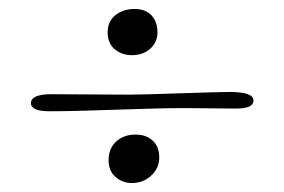

<svg xmlns="http://www.w3.org/2000/svg" viewBox="-20 -513 633 428"><path d="M95 -303Q116 -303 177 -302.5Q238 -302 266 -302Q293 -302 381 -305Q469 -308 492 -308Q545 -308 545 -289Q545 -271 507 -271Q492 -271 453 -271.5Q414 -272 391 -272Q335 -272 240 -268.5Q145 -265 90 -265Q49 -265 49 -283Q49 -303 95 -303ZM280 -493Q304 -493 317.5 -479Q331 -465 331 -441Q331 -419 315 -404.5Q299 -390 274 -390Q252 -390 236 -403Q220 -416 220 -441Q220 -465 237 -479Q254 -493 280 -493ZM282 -213Q306 -213 320.5 -199.5Q335 -186 335 -162Q335 -138 317 -121.5Q299 -105 274 -105Q253 -105 237.5 -118.5Q222 -132 222 -156Q222 -182 239 -197.5Q256 -213 282 -213Z"/></svg>

Font: Henny Penny
Style: Regular
Weight: 400
Designer: Olga Umpeleva
Foundry: Brownfox
Version: Version 1.001